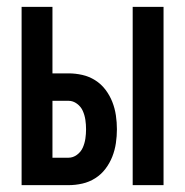

<svg xmlns="http://www.w3.org/2000/svg" viewBox="-20 -540 540 560"><path d="M367 0V-520H457V0ZM43 0V-520H133V-326H180Q200 -326 220 -321.5Q240 -317 257.5 -306Q275 -295 287.5 -278.5Q300 -262 307.5 -243Q315 -224 318 -203.5Q321 -183 321 -163Q321 -143 318 -122.5Q315 -102 307.5 -83Q300 -64 287.5 -47.5Q275 -31 257.5 -20Q240 -9 220 -4.5Q200 0 180 0ZM180 -80Q193 -80 204.5 -88.5Q216 -97 221.5 -109.5Q227 -122 229 -135.5Q231 -149 231 -163Q231 -177 229 -190.5Q227 -204 221.5 -216.5Q216 -229 204.5 -237.5Q193 -246 180 -246H133V-80Z"/></svg>

Font: Iosevka SS18 Medium
Style: Regular
Weight: 500
Monospace: yes
Designer: Belleve Invis
Foundry: Belleve Invis
Version: Version 25.1.1; ttfautohint (v1.8.4)